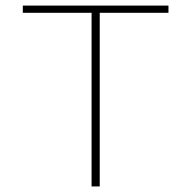

<svg xmlns="http://www.w3.org/2000/svg" viewBox="-20 -670 686 690"><path d="M338.4 0V-624H585.4V-649.9H62V-624H309.1V0Z"/></svg>

Font: Estedad VF
Style: Regular
Weight: 100
Designer: Amin Abedi
Version: Version 7.3